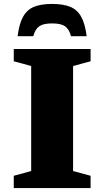

<svg xmlns="http://www.w3.org/2000/svg" viewBox="-20 -956 530 976"><path d="M440.5 -62.5V0H50V-62.5L138.5 -86.5V-620.5L50 -644.5V-707H440.5V-644.5L351.5 -620.5V-86.5ZM245 -837Q201 -837 180 -822.8Q159 -808.5 149 -772H69.5Q77.5 -836 97.8 -871.8Q118 -907.5 154 -921.8Q190 -936 245 -936Q300 -936 336 -921.8Q372 -907.5 392.2 -871.8Q412.5 -836 420.5 -772H341Q331 -808.5 310 -822.8Q289 -837 245 -837Z"/></svg>

Font: Newsreader 6pt
Style: Bold
Weight: 700
Designer: Hugues Gentile
Foundry: Production Type
Version: Version 1.003; ttfautohint (v1.8.3)